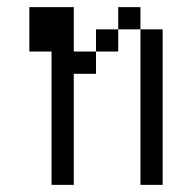

<svg xmlns="http://www.w3.org/2000/svg" viewBox="-20 -520 540 540"><path d="M125 -375Q125 -375 125 0H187.5V-312.5H250V-375H187.5Q187.5 -375 187.5 -500H62.5Q62.5 -500 62.5 -375ZM375 -437.5V0H437.5V-437.5ZM250 -375H312.5V-437.5H250ZM312.5 -437.5H375V-500H312.5Z"/></svg>

Font: UnifontExMono
Style: Regular
Weight: 500
Version: Version 15.0.06